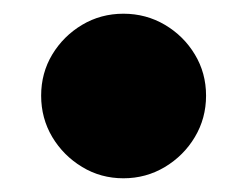

<svg xmlns="http://www.w3.org/2000/svg" viewBox="-20 -250 360 280"><path d="M160 10Q127 10 99.8 -6.5Q72.5 -23 56.2 -50.2Q40 -77.5 40 -110.5Q40 -143.5 56.2 -170.5Q72.5 -197.5 99.8 -213.8Q127 -230 160 -230Q193 -230 220.5 -213.8Q248 -197.5 264.2 -170.5Q280.5 -143.5 280.5 -110.5Q280.5 -77.5 264.2 -50.2Q248 -23 220.5 -6.5Q193 10 160 10Z"/></svg>

Font: Bodoni Moda 11pt Black
Style: Italic
Weight: 900
Italic angle: -13°
Designer: Owen Earl
Foundry: indestructible type
Version: Version 2.004